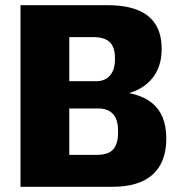

<svg xmlns="http://www.w3.org/2000/svg" viewBox="-20 -720 694 740"><path d="M59 -700H394Q464 -700 510 -681.5Q556 -663 579.5 -626Q603 -589 603 -532V-527Q602 -447 549.5 -400Q497 -353 403 -350L401 -369Q512 -367 566 -323Q620 -279 621 -189V-183Q620 -93 567.5 -46.5Q515 0 413 0H59ZM352 -123Q381 -123 399 -131.5Q417 -140 426 -159Q435 -178 435 -208V-217Q435 -259 415.5 -280.5Q396 -302 358 -302H247V-123ZM351 -407Q374 -407 390 -417Q406 -427 414.5 -445.5Q423 -464 423 -490V-498Q423 -538 403 -557.5Q383 -577 339 -577H247V-407Z"/></svg>

Font: Pathway Extreme SemiCondensed ExtraBold
Style: Regular
Weight: 800
Width: 4
Version: Version 1.001;gftools[0.9.26]